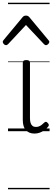

<svg xmlns="http://www.w3.org/2000/svg" viewBox="-58 -950 379 1390"><path d="M192 17Q171 17 155.5 10.5Q140 4 129 -8Q118 -20 112.5 -38.5Q107 -57 107 -82V-496Q107 -506 113 -510.5Q119 -515 132 -515Q146 -515 152.5 -510.5Q159 -506 159 -496V-94Q159 -74 163.5 -60Q168 -46 177.5 -38.5Q187 -31 202 -31Q213 -31 223 -34.5Q233 -38 243 -45.5Q253 -53 263 -63Q269 -69 275.5 -68Q282 -67 288 -59Q293 -54 295 -48Q297 -42 292 -35Q281 -20 264.5 -8Q248 4 229.5 10.5Q211 17 192 17ZM-15 -623Q-23 -623 -30.5 -631Q-38 -639 -38 -647Q-38 -649 -37 -652Q-36 -655 -33 -659L105 -825Q110 -831 115.5 -834Q121 -837 130 -837Q139 -837 144.5 -834Q150 -831 155 -825L293 -659Q297 -655 298 -652Q299 -649 299 -647Q299 -639 291 -631Q283 -623 275 -623Q270 -623 266.5 -625.5Q263 -628 259 -632L130 -769L2 -632Q-2 -628 -6 -625.5Q-10 -623 -15 -623ZM0 410H301V420H0ZM0 -20H301V0H0ZM0 -505H301V-500H0ZM0 -930H301V-920H0Z"/></svg>

Font: Playwrite DE Grund Guides
Style: Regular
Weight: 400
Designer: Veronika Burian, José Scaglione
Foundry: TypeTogether
Version: Version 1.003